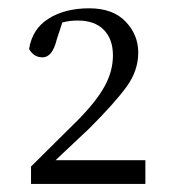

<svg xmlns="http://www.w3.org/2000/svg" viewBox="-20 -915 424 474"><path d="M51.8 -793.9Q59.6 -843.8 100.1 -869.1Q140.6 -894.5 200.2 -894.5Q258.8 -894.5 290 -861.8Q321.3 -829.1 321.3 -785.2Q321.3 -740.2 292 -700.2Q262.7 -660.2 200.2 -597.7L117.2 -519.5H338.9V-460.9H56.6V-503.9L169.9 -616.2Q215.8 -662.1 237.3 -700.2Q258.8 -738.3 258.8 -778.3Q258.8 -818.4 236.3 -841.3Q213.9 -864.3 171.9 -864.3Q150.4 -864.3 133.8 -859.4L120.1 -817.4Q109.4 -773.4 85 -773.4Q63.5 -773.4 51.8 -793.9Z"/></svg>

Font: GenEi Koburi Mincho v6
Style: Regular
Weight: 400
Designer: o_tamon (Modified)
Foundry: o_tamon / Adobe Systems Incorporated
Version: Version 6.1